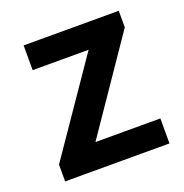

<svg xmlns="http://www.w3.org/2000/svg" viewBox="-96 -578 635 664"><g transform="rotate(-20 221.5 -245.5)"><path d="M34 0V-62L266 -400H60V-491H410V-430L179 -92H418V0Z"/></g></svg>

Font: Giro Sans Semibold
Style: Regular
Weight: 600
Designer: Paul D. Hunt
Foundry: Adobe Systems Incorporated
Version: Version 1.000;PS 1.0;hotconv 1.0.88;makeotf.lib2.5.647800